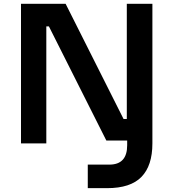

<svg xmlns="http://www.w3.org/2000/svg" viewBox="-20 -750 907 1004"><path d="M540 233.9H439V110.8H551.8Q645 110.8 645 9.8V-15.1H536.1L235.8 -611.8H222.2V0H89.8V-730H323.2L626 -127.9H643.1V-730H776.9V0Q776.9 116.2 719.7 175Q662.6 233.9 540 233.9Z"/></svg>

Font: Sora SemiBold
Style: Regular
Weight: 600
Designer: Jonathan Barnbrook, Julián Moncada
Foundry: Barnbrook Fonts
Version: Version 2.000